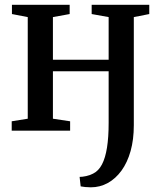

<svg xmlns="http://www.w3.org/2000/svg" viewBox="-20 -558 684 820"><path d="M368 242Q356.5 242 344 240.8Q331.5 239.5 324.5 238L320 197.5Q332 197.5 348.2 194Q364.5 190.5 377.5 183.5Q401 172 415.5 144.2Q430 116.5 437 72.2Q444 28 444 -33V-253.5H206V-51L279.5 -40V0H30V-40L98.5 -51V-485L31 -498V-537.5H277.5V-498L206 -485V-303H444V-485L371.5 -498V-537.5H617.5V-498L551.5 -485V-23Q551.5 38 537.8 87Q524 136 499 170.5Q474 205 440.5 223.5Q407 242 368 242Z"/></svg>

Font: Merriweather 60pt Medium
Style: Regular
Weight: 500
Version: Version 2.100